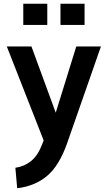

<svg xmlns="http://www.w3.org/2000/svg" viewBox="-20 -774 579 1031"><path d="M72.3 236.8 62.5 127Q111.8 119.6 147.7 90.1Q183.6 60.5 206.1 1.5L214.4 -20L16.6 -524.4H148.9L279.3 -168.9L389.6 -524.4H522L340.8 -5.9Q298.3 115.7 232.7 170.7Q167 225.6 72.3 236.8ZM105 -753.9H233.9V-640.1H105ZM304.7 -753.9H434.1V-640.1H304.7Z"/></svg>

Font: Monda
Style: Bold
Weight: 700
Designer: Vernon Adams
Foundry: Vernon Adams
Version: Version 2.100; ttfautohint (v1.8.3)